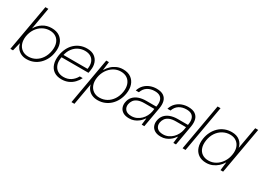

<svg xmlns="http://www.w3.org/2000/svg" viewBox="-30 -1511 3419 2522"><g transform="rotate(30 1679.5 -250.0)"><path d="M257 12Q209 12 172 -6Q135 -24 112 -54.5Q89 -85 80 -123H77L47 0H7L132 -704H177L119 -373Q153 -434 211.5 -471Q270 -508 343 -508Q418 -508 465.5 -475Q513 -442 532.5 -384.5Q552 -327 540 -254Q532 -197 507.5 -148.5Q483 -100 446 -64Q409 -28 361 -8Q313 12 257 12ZM260 -29Q319 -29 368 -57Q417 -85 450 -135.5Q483 -186 494 -253Q504 -319 487.5 -367.5Q471 -416 432.5 -442Q394 -468 338 -468Q280 -468 229.5 -439.5Q179 -411 145.5 -360.5Q112 -310 101 -243Q92 -181 109 -132.5Q126 -84 165.5 -56.5Q205 -29 260 -29Z M786 12Q717 12 671 -19.5Q625 -51 606.5 -109Q588 -167 600 -245Q610 -305 634.5 -354Q659 -403 696.5 -437.5Q734 -472 780.5 -490Q827 -508 880 -508Q952 -508 995 -476.5Q1038 -445 1054.5 -394.5Q1071 -344 1061 -286Q1060 -275 1058 -264Q1056 -253 1053 -240H632L639 -279H1017Q1027 -341 1011 -383Q995 -425 959.5 -446.5Q924 -468 872 -468Q823 -468 777 -446.5Q731 -425 697 -380.5Q663 -336 649 -267L646 -249Q631 -174 648.5 -125Q666 -76 704.5 -52Q743 -28 794 -28Q856 -28 902.5 -58.5Q949 -89 978 -142H1023Q1002 -98 968 -63Q934 -28 888.5 -8Q843 12 786 12Z M1052 205 1175 -496H1216L1200 -370H1203Q1225 -408 1257.5 -439Q1290 -470 1333 -489Q1376 -508 1427 -508Q1500 -508 1547 -475Q1594 -442 1613.5 -384.5Q1633 -327 1621 -254Q1612 -197 1587.5 -148.5Q1563 -100 1525.5 -64Q1488 -28 1439.5 -8Q1391 12 1334 12Q1286 12 1248.5 -5Q1211 -22 1187 -53Q1163 -84 1155 -124L1097 205ZM1339 -29Q1398 -29 1447.5 -56.5Q1497 -84 1530.5 -134.5Q1564 -185 1575 -253Q1585 -318 1568 -366.5Q1551 -415 1512 -441.5Q1473 -468 1415 -468Q1358 -468 1308.5 -438.5Q1259 -409 1225.5 -358Q1192 -307 1182 -243Q1172 -180 1189 -131.5Q1206 -83 1245 -56Q1284 -29 1339 -29Z M1812 12Q1755 12 1719.5 -9.5Q1684 -31 1670.5 -66Q1657 -101 1663 -141Q1671 -195 1702 -230.5Q1733 -266 1782.5 -283.5Q1832 -301 1894 -301H2047Q2057 -354 2048 -391.5Q2039 -429 2010 -448.5Q1981 -468 1931 -468Q1867 -468 1821 -439Q1775 -410 1754 -350H1707Q1724 -404 1759 -439Q1794 -474 1840 -491Q1886 -508 1935 -508Q2004 -508 2042 -481.5Q2080 -455 2091.5 -409.5Q2103 -364 2093 -305L2039 0H1999L2011 -100H2008Q1998 -86 1981.5 -66.5Q1965 -47 1940.5 -29.5Q1916 -12 1884.5 0Q1853 12 1812 12ZM1824 -29Q1865 -29 1900.5 -45Q1936 -61 1963.5 -88Q1991 -115 2008.5 -148.5Q2026 -182 2033 -217L2040 -262H1890Q1830 -262 1792 -246Q1754 -230 1735 -203Q1716 -176 1710 -142Q1703 -93 1731.5 -61Q1760 -29 1824 -29Z M2292 12Q2235 12 2199.5 -9.5Q2164 -31 2150.5 -66Q2137 -101 2143 -141Q2151 -195 2182 -230.5Q2213 -266 2262.5 -283.5Q2312 -301 2374 -301H2527Q2537 -354 2528 -391.5Q2519 -429 2490 -448.5Q2461 -468 2411 -468Q2347 -468 2301 -439Q2255 -410 2234 -350H2187Q2204 -404 2239 -439Q2274 -474 2320 -491Q2366 -508 2415 -508Q2484 -508 2522 -481.5Q2560 -455 2571.5 -409.5Q2583 -364 2573 -305L2519 0H2479L2491 -100H2488Q2478 -86 2461.5 -66.5Q2445 -47 2420.5 -29.5Q2396 -12 2364.5 0Q2333 12 2292 12ZM2304 -29Q2345 -29 2380.5 -45Q2416 -61 2443.5 -88Q2471 -115 2488.5 -148.5Q2506 -182 2513 -217L2520 -262H2370Q2310 -262 2272 -246Q2234 -230 2215 -203Q2196 -176 2190 -142Q2183 -93 2211.5 -61Q2240 -29 2304 -29Z M2619 0 2743 -705H2788L2664 0Z M2981 12Q2909 12 2862 -21.5Q2815 -55 2796.5 -112.5Q2778 -170 2789 -243Q2798 -300 2822.5 -348.5Q2847 -397 2884.5 -433Q2922 -469 2970.5 -488.5Q3019 -508 3076 -508Q3150 -508 3196.5 -471Q3243 -434 3255 -373L3314 -705H3359L3234 0H3194L3209 -123H3206Q3184 -85 3150 -54.5Q3116 -24 3073 -6Q3030 12 2981 12ZM2992 -29Q3050 -29 3099.5 -58Q3149 -87 3183.5 -138.5Q3218 -190 3228 -254Q3239 -318 3222.5 -366Q3206 -414 3167.5 -441Q3129 -468 3073 -468Q3015 -468 2964.5 -440.5Q2914 -413 2880 -363Q2846 -313 2835 -244Q2825 -179 2841 -130.5Q2857 -82 2896.5 -55.5Q2936 -29 2992 -29Z"/></g></svg>

Font: DM Sans 36pt ExtraLight
Style: Italic
Weight: 250
Italic angle: -10°
Designer: Colophon Foundry, Jonny Pinhorn
Foundry: Colophon Foundry
Version: Version 4.004;gftools[0.9.30]